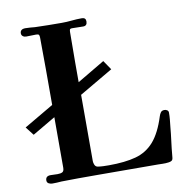

<svg xmlns="http://www.w3.org/2000/svg" viewBox="-82 -814 883 895"><g transform="rotate(-10 360.0 -366.5)"><path d="M687 -230Q687 -214 685.5 -198Q684 -182 682 -165Q679 -131 674.5 -97Q670 -63 667 -28Q667 -24 666 -18.5Q665 -13 663 -10Q659 -4 645 -2Q631 0 616.5 -0.5Q602 -1 595 -1Q525 -1 451.5 -1.5Q378 -2 307 -2H216Q197 -2 177.5 -1.5Q158 -1 138 -1Q127 0 116 0.5Q105 1 94 1Q85 1 77 -3.5Q69 -8 69 -18Q69 -39 93 -39Q101 -39 109.5 -38.5Q118 -38 126 -38Q141 -38 149 -42.5Q157 -47 157 -63V-302L48 -238L17 -278L157 -360V-531Q157 -568 156.5 -605Q156 -642 156 -679Q156 -689 153 -692.5Q150 -696 140 -696Q128 -696 116.5 -695.5Q105 -695 93 -695Q84 -695 77.5 -700Q71 -705 71 -714Q71 -724 77.5 -729Q84 -734 94 -734Q106 -734 118 -733Q130 -732 141 -731Q173 -730 204.5 -729.5Q236 -729 267 -729Q291 -729 315 -731.5Q339 -734 363 -734Q382 -734 382 -716Q382 -695 363 -695Q350 -695 337 -695.5Q324 -696 311 -696Q301 -696 299.5 -691.5Q298 -687 298 -679Q298 -643 297.5 -607Q297 -571 297 -536V-443L427 -520L457 -476L298 -383V-69Q298 -61 302 -51.5Q306 -42 316 -40Q329 -38 342.5 -37.5Q356 -37 369 -37Q445 -37 496.5 -51Q548 -65 583 -105Q618 -145 642 -221Q645 -231 650.5 -238.5Q656 -246 668 -246Q675 -246 681 -242Q687 -238 687 -230Z"/></g></svg>

Font: Kaisei Tokumin ExtraBold
Style: Regular
Weight: 800
Designer: Font-Kai, 金井和夫
Foundry: KAZUO KANAI
Version: Version 5.003